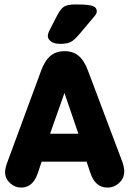

<svg xmlns="http://www.w3.org/2000/svg" viewBox="-20 -837 585 867"><path d="M371 -107 387 -59Q409 10 465 10Q496 10 518.5 -11.5Q541 -33 541 -62Q541 -84 531 -110L378 -516Q361 -563 335.5 -584.5Q310 -606 272 -606Q233 -606 207.5 -584.5Q182 -563 165 -516L13 -104Q8 -91 5.5 -80Q3 -69 3 -59Q3 -31 25 -10.5Q47 10 76 10Q129 10 151 -56L168 -107ZM334 -233H206L271 -417ZM417 -786Q417 -796 410.5 -803Q404 -810 383.5 -813.5Q363 -817 320 -817Q286 -817 270 -807.5Q254 -798 238 -767L204 -701Q196 -685 196 -674Q196 -661 210 -650Q224 -639 252 -639Q284 -639 300.5 -648Q317 -657 342 -687L406 -763Q417 -775 417 -786Z"/></svg>

Font: Beiruti Black
Style: Regular
Weight: 900
Designer: Arlette Boutros
Foundry: Boutros
Version: Version 1.41